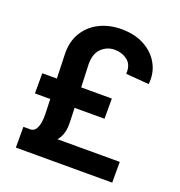

<svg xmlns="http://www.w3.org/2000/svg" viewBox="-133 -849 898 960"><g transform="rotate(20 316.5 -368.5)"><path d="M569.3 0H56.6V-110.4H96.7Q114.3 -112.8 123.3 -128.4Q132.3 -144 135.5 -165.8Q138.7 -187.5 137.7 -207L135.3 -287.1H53.7V-394.5H131.3L127.4 -516.6Q124.5 -588.9 154.8 -637.9Q185.1 -687 236.8 -712.2Q288.6 -737.3 351.6 -737.3Q423.3 -737.3 475.1 -708.7Q526.9 -680.2 552.7 -632.3Q578.6 -584.5 572.3 -525.4L449.2 -535.2Q452.1 -584 422.9 -606.4Q393.6 -628.9 354.5 -628.9Q315.4 -628.9 285.6 -601.6Q255.9 -574.2 255.9 -516.6L260.7 -394.5H423.8V-287.1H264.6L267.1 -212.9Q268.6 -181.6 261.7 -156Q254.9 -130.4 237.8 -110.4H569.3Z"/></g></svg>

Font: Inter Display Semi Bold
Style: Regular
Weight: 600
Designer: Rasmus Andersson
Foundry: rsms
Version: Version 4.000;git-37864ae